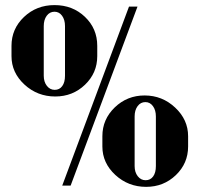

<svg xmlns="http://www.w3.org/2000/svg" viewBox="-20 -725 780 750"><path d="M24.9 -505.9V-545.9Q24.9 -612.3 73.7 -658.7Q122.6 -705.1 192.9 -705.1Q263.7 -705.1 311.8 -659.2Q359.9 -613.3 359.9 -545.9V-505.9Q359.9 -439.9 312 -394Q264.2 -348.1 195.8 -348.1Q126 -348.1 75.4 -394.8Q24.9 -441.4 24.9 -505.9ZM255.9 0H223.1L483.9 -699.2H517.1ZM150.9 -623V-429.2Q150.9 -405.3 163.1 -389.6Q175.3 -374 193.8 -374Q212.4 -374 223.1 -388.7Q233.9 -403.3 233.9 -429.2V-623Q233.9 -647.9 222.4 -663.6Q210.9 -679.2 192.9 -679.2Q174.3 -679.2 162.6 -663.6Q150.9 -647.9 150.9 -623ZM379.9 -152.8V-192.9Q379.9 -258.8 428.2 -305.4Q476.6 -352.1 544.9 -352.1Q613.8 -352.1 664.3 -304.7Q714.8 -257.3 714.8 -192.9V-152.8Q714.8 -86.9 667 -41Q619.1 4.9 550.8 4.9Q481 4.9 430.4 -41.7Q379.9 -88.4 379.9 -152.8ZM505.9 -270V-76.2Q505.9 -52.2 518.1 -36.6Q530.3 -21 548.8 -21Q567.4 -21 578.1 -35.6Q588.9 -50.3 588.9 -76.2V-270Q588.9 -294.9 577.4 -310.5Q565.9 -326.2 547.9 -326.2Q529.3 -326.2 517.6 -310.5Q505.9 -294.9 505.9 -270Z"/></svg>

Font: Moniqa Black Heading
Style: Regular
Weight: 900
Designer: Rajesh Rajput
Foundry: Rajesh Rajput
Version: Version 1.000